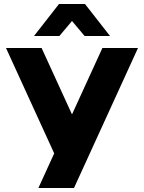

<svg xmlns="http://www.w3.org/2000/svg" viewBox="-20 -730 720 960"><path d="M10 -490H188L340 -158L492 -490H670L350 210H172L251 37ZM150 -550 275 -710H405L530 -550H403L340 -625L277 -550Z"/></svg>

Font: Xolonium
Style: Bold
Weight: 700
Designer: Severin Meyer
Version: Version 4.2